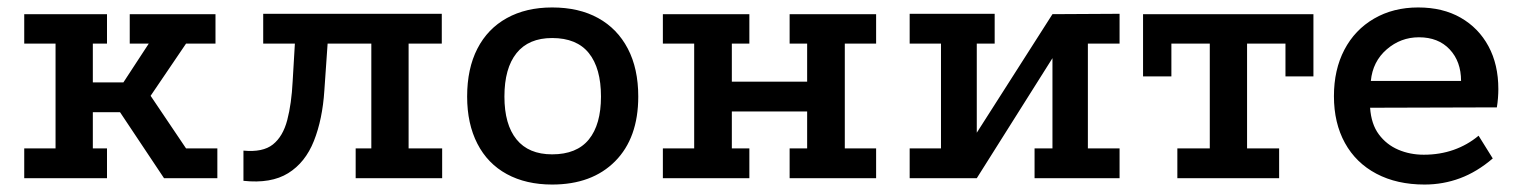

<svg xmlns="http://www.w3.org/2000/svg" viewBox="-20 -478 4071 515"><path d="M45 -440H267V-361H229V-257H311L379 -361H328V-440H558V-361H479L384 -221L479 -80H563V0H420L302 -177H229V-80H267V0H45V-80H129V-361H45Z M934 0V-80H976V-361H686V-441H1165V-361H1076V-80H1166V0ZM633 7V-74Q685 -69 712 -90.5Q739 -112 750.5 -156Q762 -200 765 -260L772 -379H860L850 -235Q845 -158 822 -100Q799 -42 753 -13.5Q707 15 633 7Z M1461 -458Q1533 -458 1584.5 -429.5Q1636 -401 1664 -347.5Q1692 -294 1692 -219Q1692 -108 1630 -45.5Q1568 17 1461 17Q1391 17 1339.5 -11Q1288 -39 1260.5 -92.5Q1233 -146 1233 -219Q1233 -294 1260.5 -347.5Q1288 -401 1339.5 -429.5Q1391 -458 1461 -458ZM1461 -376Q1398 -376 1365.5 -335.5Q1333 -295 1333 -219Q1333 -144 1365.5 -104Q1398 -64 1461 -64Q1527 -64 1559.5 -104Q1592 -144 1592 -219Q1592 -295 1559.5 -335.5Q1527 -376 1461 -376Z M1758 -440H1990V-361H1943V-259H2145V-361H2098V-440H2330V-361H2246V-80H2330V0H2098V-80H2145V-179H1943V-80H1990V0H1758V-80H1842V-361H1758Z M2420 -441H2648V-361H2600V-122L2803 -440L2983 -441V-361H2898V-80H2983V0H2755V-80H2803V-322L2600 0H2420V-80H2504V-361H2420Z M3046 -440H3503V-273H3428V-361H3325V-80H3411V0H3138V-80H3225V-361H3122V-273H3046Z M3984 -53Q3942 -17 3896.5 0Q3851 17 3801 17Q3727 17 3672 -12Q3617 -41 3587.5 -94.5Q3558 -148 3558 -220Q3558 -291 3586 -344.5Q3614 -398 3665.5 -428Q3717 -458 3784 -458Q3850 -458 3898 -430.5Q3946 -403 3972.5 -354Q3999 -305 3999 -239Q3999 -228 3998 -215Q3997 -202 3995 -190L3655 -189Q3658 -145 3678.5 -117.5Q3699 -90 3730.5 -76.5Q3762 -63 3799 -63Q3842 -63 3879 -76Q3916 -89 3946 -114ZM3899 -261Q3899 -313 3868.5 -345.5Q3838 -378 3786 -378Q3737 -378 3699.5 -345.5Q3662 -313 3657 -261Z"/></svg>

Font: Podkova SemiBold
Style: Regular
Weight: 600
Designer: Ilya Yudin
Foundry: Cyreal (www.cyreal.org)
Version: Version 2.103